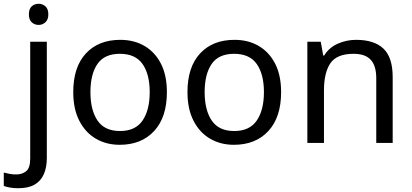

<svg xmlns="http://www.w3.org/2000/svg" viewBox="-75 -757 2181 1017"><path d="M22 240Q-3 240 -22 236.5Q-41 233 -55 228V157Q-40 161 -24 164Q-8 167 11 167Q43 167 64 149.5Q85 132 85 83V-536H173V80Q173 130 157 166Q141 202 108 221Q75 240 22 240ZM78 -681Q78 -710 93 -723.5Q108 -737 130 -737Q150 -737 165.5 -723.5Q181 -710 181 -681Q181 -653 165.5 -639Q150 -625 130 -625Q108 -625 93 -639Q78 -653 78 -681Z M809 -269Q809 -136 741.5 -63Q674 10 559 10Q488 10 432.5 -22.5Q377 -55 345 -117.5Q313 -180 313 -269Q313 -402 380 -474Q447 -546 562 -546Q635 -546 690.5 -513.5Q746 -481 777.5 -419.5Q809 -358 809 -269ZM404 -269Q404 -174 441.5 -118.5Q479 -63 561 -63Q642 -63 680 -118.5Q718 -174 718 -269Q718 -364 680 -418Q642 -472 560 -472Q478 -472 441 -418Q404 -364 404 -269Z M1414 -269Q1414 -136 1346.5 -63Q1279 10 1164 10Q1093 10 1037.5 -22.5Q982 -55 950 -117.5Q918 -180 918 -269Q918 -402 985 -474Q1052 -546 1167 -546Q1240 -546 1295.5 -513.5Q1351 -481 1382.5 -419.5Q1414 -358 1414 -269ZM1009 -269Q1009 -174 1046.5 -118.5Q1084 -63 1166 -63Q1247 -63 1285 -118.5Q1323 -174 1323 -269Q1323 -364 1285 -418Q1247 -472 1165 -472Q1083 -472 1046 -418Q1009 -364 1009 -269Z M1811 -546Q1907 -546 1956 -499.5Q2005 -453 2005 -349V0H1918V-343Q1918 -408 1889 -440Q1860 -472 1798 -472Q1709 -472 1675 -422Q1641 -372 1641 -278V0H1553V-536H1624L1637 -463H1642Q1668 -505 1714 -525.5Q1760 -546 1811 -546Z"/></svg>

Font: Noto Sans Javanese
Style: Regular
Weight: 400
Designer: Monotype Design Team
Foundry: Monotype Imaging Inc.
Version: Version 2.004